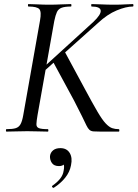

<svg xmlns="http://www.w3.org/2000/svg" viewBox="-20 -645 674 941"><path d="M12 0Q9 0 9 -6Q9 -12 12 -12Q42 -12 57.5 -17Q73 -22 81 -37Q89 -52 94 -81L176 -544Q184 -587 173 -600Q162 -613 119 -613Q117 -613 117 -619Q117 -625 119 -625Q140 -625 166 -623.5Q192 -622 221 -622Q252 -622 279.5 -623.5Q307 -625 328 -625Q330 -625 330 -619Q330 -613 328 -613Q298 -613 282 -607Q266 -601 259 -586Q252 -571 246 -542L164 -81Q159 -52 158.5 -37Q158 -22 170.5 -17Q183 -12 215 -12Q217 -12 217 -6Q217 0 215 0Q192 0 169.5 -1Q147 -2 114 -2Q85 -2 58.5 -1Q32 0 12 0ZM474 0Q451 0 438.5 -1Q426 -2 418.5 -8.5Q411 -15 403.5 -30.5Q396 -46 382 -75Q368 -104 343 -152L238 -346L296 -394L397 -207Q434 -138 457.5 -98Q481 -58 498 -40Q515 -22 529.5 -17Q544 -12 562 -12Q565 -12 565 -6Q565 0 562 0Q527 0 506 0Q485 0 474 0ZM155 -280 438 -538Q476 -574 473.5 -593.5Q471 -613 429 -613Q427 -613 427 -619Q427 -625 429 -625Q449 -625 477.5 -623.5Q506 -622 540 -622Q573 -622 593 -623.5Q613 -625 631 -625Q634 -625 634 -619Q634 -613 631 -613Q598 -613 552 -594Q506 -575 460 -532L177 -279ZM244 275Q240 277 236.5 272.5Q233 268 237 265Q260 249 274.5 231Q289 213 292 191Q297 167 290 156Q283 145 274 143L303 130Q304 150 295 159.5Q286 169 269 169Q245 169 234.5 154Q224 139 225 120Q227 103 240 92Q253 81 276 81Q307 81 321.5 104.5Q336 128 328 165Q322 198 299.5 226Q277 254 244 275Z"/></svg>

Font: Cormorant Light Medium
Style: Italic
Weight: 500
Italic angle: -10°
Version: Version 4.000